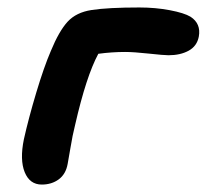

<svg xmlns="http://www.w3.org/2000/svg" viewBox="-20 -518 553 514"><path d="M91.8 -23.9Q59.6 -23.9 46.1 -57.1Q32.7 -90.3 43.9 -145Q56.2 -200.2 76.9 -269.5Q97.7 -338.9 116.2 -381.8Q138.2 -435.1 161.1 -460Q184.1 -484.9 225.1 -491.2Q269.5 -498 353 -498Q396 -498 434.6 -490.7Q473.1 -483.4 490.2 -473.1Q518.6 -454.6 512.2 -419.9Q507.3 -394.5 485.1 -382.3Q462.9 -370.1 431.2 -370.1Q418.9 -370.1 378.4 -374.5Q337.9 -378.9 314.9 -378.9Q279.8 -378.9 243.2 -374Q210.9 -314 181.2 -184.1Q174.3 -157.2 168 -118.7Q161.6 -80.1 161.1 -79.1Q156.2 -51.8 137.2 -37.8Q118.2 -23.9 91.8 -23.9Z"/></svg>

Font: Shantell Sans Irregular
Style: Italic
Weight: 600
Italic angle: -11.31°
Designer: Stephen Nixon, Anya Danilova, Shantell Martin
Foundry: Arrow Type
Version: Version 1.006;[9816181b4]